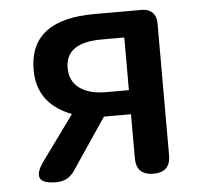

<svg xmlns="http://www.w3.org/2000/svg" viewBox="-45 -596 678 643"><g transform="rotate(-5 294.5 -275.0)"><path d="M119 0Q30 0 82 -73L191 -223Q76 -267 76 -381Q76 -550 295 -550H399H454Q477 -550 490 -537Q503 -524 503 -501V-57Q503 0 446 0Q388 0 388 -57V-205H299H297L181 -33Q159 0 119 0ZM312 -286H388V-374V-463H312Q190 -463 190 -378Q190 -334 222 -310Q254 -286 312 -286Z"/></g></svg>

Font: GenSenRounded TW M
Style: Regular
Weight: 500
Version: Version 1.501;PS 1;hotconv 16.6.51;makeotf.lib2.5.65220